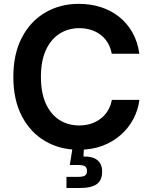

<svg xmlns="http://www.w3.org/2000/svg" viewBox="-20 -757 778 983"><path d="M383.3 9.8Q287.1 9.8 211.4 -34.4Q135.7 -78.6 92 -162.1Q48.3 -245.6 48.3 -363.3Q48.3 -481.4 92.3 -565.2Q136.2 -648.9 212.2 -693.1Q288.1 -737.3 383.3 -737.3Q444.3 -737.3 497.1 -720.2Q549.8 -703.1 590.8 -670.2Q631.8 -637.2 658.4 -589.8Q685.1 -542.5 693.4 -481.9H552.2Q546.4 -513.2 532 -537.4Q517.6 -561.5 495.6 -578.4Q473.6 -595.2 445.8 -604Q418 -612.8 386.2 -612.8Q328.1 -612.8 283.4 -583.5Q238.8 -554.2 214.1 -498.8Q189.5 -443.4 189.5 -363.3Q189.5 -282.2 214.6 -226.8Q239.7 -171.4 283.9 -143.1Q328.1 -114.7 385.7 -114.7Q417.5 -114.7 445.1 -123.5Q472.7 -132.3 494.9 -149.2Q517.1 -166 532 -190.2Q546.9 -214.4 552.7 -245.6H693.8Q687 -193.8 662.8 -147.9Q638.7 -102.1 598.4 -66.4Q558.1 -30.8 504.2 -10.5Q450.2 9.8 383.3 9.8ZM320.3 205.6V148.4H381.3Q405.3 148.4 415.3 141.6Q425.3 134.8 425.3 118.2Q425.3 101.6 415.3 94.7Q405.3 87.9 381.3 87.9H337.4L354.5 -20H409.7V1.5L407.2 44.4Q453.6 43 478.3 62.7Q502.9 82.5 502.9 121.1Q502.9 166 475.3 185.8Q447.8 205.6 386.7 205.6Z"/></svg>

Font: Inter
Style: 650
Weight: 650
Designer: Rasmus Andersson
Foundry: rsms
Version: Version 4.001;git-66647c0bb